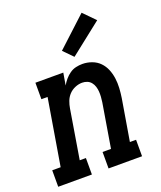

<svg xmlns="http://www.w3.org/2000/svg" viewBox="-165 -872 809 964"><g transform="rotate(-20 239.0 -390.5)"><path d="M-22 0V-88H23L82 -442H49V-530H198L187 -465Q196 -481 208 -495Q220 -509 235 -519.5Q250 -530 267.5 -534Q285 -538 302 -538Q328 -538 352.5 -529Q377 -520 394 -502.5Q411 -485 420.5 -462Q430 -439 433.5 -413.5Q437 -388 435.5 -361.5Q434 -335 430 -309L393 -88H426V0H247V-88H292L331 -323Q333 -337 334 -351.5Q335 -366 334 -379.5Q333 -393 329 -406Q325 -419 316.5 -429.5Q308 -440 295.5 -445Q283 -450 269 -450Q250 -450 231 -442Q212 -434 198.5 -419.5Q185 -405 178 -386.5Q171 -368 168 -349L125 -88H158V0ZM278 -585 229 -635 387 -781 448 -719Z"/></g></svg>

Font: Iosevka Curly Slab SmBdObl
Style: Regular
Weight: 600
Italic angle: -9°
Monospace: yes
Designer: Belleve Invis
Foundry: Belleve Invis
Version: Version 11.0.0; ttfautohint (v1.8.3)